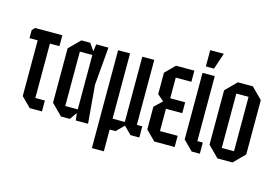

<svg xmlns="http://www.w3.org/2000/svg" viewBox="-110 -967 1980 1364"><g transform="rotate(15 880.5 -285.0)"><path d="M80 -70V-480H20V-540L40 -560H240V-480H170V-80H240V0H150Z M380 0 300 -80V-480L380 -560H445L482 -507L489 -560H579L555 -280L579 0H489L482 -53L445 0ZM390 -80H482V-480H390Z M650 160V-560H738V-80H828V-560H916V-82H956V0H891L836 -55L781 0H738V160Z M1066 0 996 -70V-237L1053 -292L1006 -332V-490L1076 -560H1211V-478H1096V-326H1206V-246H1086V-82H1216V0Z M1271 -560H1361V-82H1401V0H1341L1271 -70ZM1282 -610V-730H1382L1342 -610Z M1451 -80V-480L1531 -560H1641L1721 -480V-80L1641 0H1531ZM1541 -80H1631V-480H1541Z"/></g></svg>

Font: Tektur Condensed
Style: Regular
Weight: 400
Width: 3
Designer: Adam Jagosz
Foundry: Adam Jagosz
Version: Version 1.005;gftools[0.9.30]